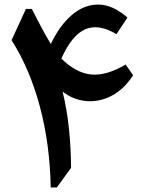

<svg xmlns="http://www.w3.org/2000/svg" viewBox="-20 -823 649 843"><path d="M539.6 -746.1 491.2 -672.9Q413.1 -720.2 354 -694.3Q294.9 -668.5 249.5 -565.9Q312.5 -503.4 378.9 -496.1Q445.3 -488.8 531.7 -539.6L564.5 -492.7Q522.5 -428.2 467 -400.9Q411.6 -373.5 355.5 -379.6Q299.3 -385.7 254.9 -420.9Q274.4 -339.8 283 -255.9Q291.5 -171.9 292 -85.9L229.5 0H202.6Q199.2 -190.4 154.8 -356Q110.4 -521.5 30.8 -646.5L93.8 -783.7H119.6Q141.1 -742.7 160.6 -705.1Q180.2 -667.5 203.1 -629.9Q241.2 -710.4 294.7 -756.6Q348.1 -802.7 410.9 -803Q473.6 -803.2 539.6 -746.1Z"/></svg>

Font: Pinar-FD SemiBold
Style: Regular
Weight: 600
Designer: Amin Abedi
Version: Version 2.000